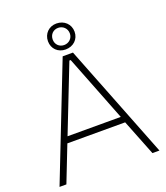

<svg xmlns="http://www.w3.org/2000/svg" viewBox="-159 -998 954 1105"><g transform="rotate(-20 318.5 -445.0)"><path d="M317 -731C365 -731 400 -764 400 -810C400 -856 365 -890 317 -890C271 -890 237 -856 237 -810C237 -764 271 -731 317 -731ZM318 -758C288 -758 266 -780 266 -810C266 -841 288 -863 318 -863C347 -863 371 -841 371 -810C371 -780 347 -758 318 -758ZM13 0H55L141 -220H495L582 0H625L350 -700H287ZM156 -258 315 -664H323L482 -258Z"/></g></svg>

Font: Fixel Display ExtraLight
Style: Regular
Weight: 200
Designer: AlfaBravo + MacPaw
Foundry: Kyrylo Tkachov, Marchela Mozhyna, Serhii Makarenko, Maria Weinstein, Zakhar Kryvoshyya
Version: Version 1.211